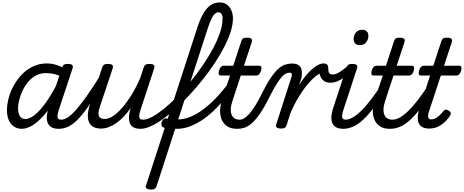

<svg xmlns="http://www.w3.org/2000/svg" viewBox="-20 -1039 3803 1574"><path d="M158 17Q122 17 94.5 -1.5Q67 -20 52 -54.5Q37 -89 37 -135Q37 -181 50.5 -233Q64 -285 91.5 -335.5Q119 -386 158.5 -427.5Q198 -469 250 -494Q302 -519 366 -519Q406 -519 449 -504.5Q492 -490 526 -466L510 -397Q463 -423 426.5 -431.5Q390 -440 358 -440Q312 -440 275.5 -420.5Q239 -401 211.5 -368.5Q184 -336 165.5 -297Q147 -258 137.5 -219.5Q128 -181 128 -150Q128 -123 135 -103.5Q142 -84 155.5 -73.5Q169 -63 187 -63Q223 -63 267 -98.5Q311 -134 359 -202.5Q407 -271 456 -368L488 -328Q430 -207 371 -131Q312 -55 258.5 -19Q205 17 158 17ZM463 17Q420 17 398 1.5Q376 -14 368.5 -38.5Q361 -63 364.5 -92.5Q368 -122 377 -149L488 -483Q495 -503 504.5 -509Q514 -515 533 -515Q564 -515 572.5 -505.5Q581 -496 574 -476L465 -147Q448 -96 452 -77Q456 -58 482 -58Q496 -58 502.5 -46.5Q509 -35 507.5 -20.5Q506 -6 495 5.5Q484 17 463 17Z M463 17Q449 17 442 5.5Q435 -6 437 -20.5Q439 -35 450 -46.5Q461 -58 482 -58Q508 -58 538.5 -78.5Q569 -99 607 -142.5Q645 -186 693.5 -255Q742 -324 803 -422Q812 -436 826 -434.5Q840 -433 848 -422.5Q856 -412 849 -399Q780 -280 726.5 -199.5Q673 -119 629 -71.5Q585 -24 545 -3.5Q505 17 463 17Z M808 15Q759 15 731.5 -8Q704 -31 700.5 -75.5Q697 -120 717 -182L817 -483Q824 -503 833.5 -509Q843 -515 862 -515Q893 -515 901.5 -505.5Q910 -496 903 -476L799 -165Q789 -136 787.5 -113Q786 -90 798 -77Q810 -64 839 -64Q872 -64 909 -89Q946 -114 985 -159.5Q1024 -205 1061.5 -266.5Q1099 -328 1131 -403L1157 -483Q1164 -503 1173.5 -509Q1183 -515 1202 -515Q1233 -515 1241.5 -505.5Q1250 -496 1243 -476L1135 -147Q1118 -96 1122 -77Q1126 -58 1152 -58Q1166 -58 1172.5 -46.5Q1179 -35 1177 -20.5Q1175 -6 1164 5.5Q1153 17 1132 17Q1093 17 1071.5 3Q1050 -11 1043 -33Q1036 -55 1037.5 -80.5Q1039 -106 1044 -129L1052 -156Q1025 -115 995 -83.5Q965 -52 933.5 -30Q902 -8 870.5 3.5Q839 15 808 15Z M1133 17Q1114 17 1108 5.5Q1102 -6 1106 -20.5Q1110 -35 1122.5 -46.5Q1135 -58 1154 -58Q1185 -58 1229 -82Q1273 -106 1325.5 -148.5Q1378 -191 1433 -247.5Q1488 -304 1541.5 -369Q1595 -434 1642 -503Q1689 -572 1725.5 -640Q1762 -708 1783 -770Q1804 -832 1804 -883Q1804 -902 1816.5 -911.5Q1829 -921 1846 -921Q1863 -921 1876 -911.5Q1889 -902 1889 -883Q1889 -835 1870.5 -777Q1852 -719 1818.5 -654.5Q1785 -590 1741 -523Q1697 -456 1645 -390.5Q1593 -325 1537.5 -264.5Q1482 -204 1425.5 -153Q1369 -102 1316 -63.5Q1263 -25 1216 -4Q1169 17 1133 17Z M1215 515Q1199 515 1184.5 508Q1170 501 1177 482L1598 -814Q1633 -922 1677 -970.5Q1721 -1019 1783 -1019Q1815 -1019 1839 -1002Q1863 -985 1876.5 -954.5Q1890 -924 1890 -883Q1890 -864 1877 -855Q1864 -846 1847 -846Q1830 -846 1817.5 -855Q1805 -864 1805 -883Q1805 -899 1801.5 -911.5Q1798 -924 1791 -931Q1784 -938 1770 -938Q1756 -938 1742 -926Q1728 -914 1713 -883.5Q1698 -853 1680 -797L1263 489Q1259 502 1248.5 508.5Q1238 515 1215 515ZM1427 17Q1394 17 1365.5 15Q1337 13 1319 6Q1307 0 1304 -13.5Q1301 -27 1306.5 -41.5Q1312 -56 1324.5 -64Q1337 -72 1353 -65Q1364 -62 1387 -61Q1410 -60 1438 -60Q1457 -60 1464.5 -48.5Q1472 -37 1470 -21.5Q1468 -6 1457 5.5Q1446 17 1427 17Z M1432 17Q1423 17 1419 5.5Q1415 -6 1416.5 -21.5Q1418 -37 1424 -48.5Q1430 -60 1441 -60Q1507 -60 1581.5 -100.5Q1656 -141 1732.5 -217Q1809 -293 1882 -397Q1888 -407 1900 -403.5Q1912 -400 1920 -390Q1928 -380 1922 -371Q1846 -248 1762 -161Q1678 -74 1593.5 -28.5Q1509 17 1432 17Z M1923 17Q1875 17 1844 -3Q1813 -23 1798 -57Q1783 -91 1784.5 -134.5Q1786 -178 1801 -225L1866 -420H1789Q1778 -420 1774 -430Q1770 -440 1775 -460Q1781 -480 1791 -490Q1801 -500 1811 -500H1892L1957 -698Q1963 -718 1972.5 -724Q1982 -730 2002 -730Q2033 -730 2041.5 -720.5Q2050 -711 2043 -691L1980 -500H2106Q2117 -500 2121.5 -490.5Q2126 -481 2120 -460Q2115 -441 2105 -430.5Q2095 -420 2084 -420H1954L1887 -216Q1873 -176 1872 -146Q1871 -116 1879.5 -96.5Q1888 -77 1905 -67.5Q1922 -58 1944 -58Q1958 -58 1964.5 -46.5Q1971 -35 1969 -20.5Q1967 -6 1955.5 5.5Q1944 17 1923 17Z M1929 17Q1914 17 1910 5.5Q1906 -6 1910.5 -20.5Q1915 -35 1925 -46.5Q1935 -58 1947 -58Q1964 -58 1984 -70.5Q2004 -83 2025.5 -108Q2047 -133 2071 -170.5Q2095 -208 2120 -259Q2163 -346 2197.5 -397.5Q2232 -449 2261.5 -475Q2291 -501 2318.5 -509.5Q2346 -518 2373 -518Q2383 -518 2386 -506.5Q2389 -495 2386 -480.5Q2383 -466 2374.5 -454.5Q2366 -443 2352 -443Q2340 -443 2324.5 -436Q2309 -429 2290.5 -409Q2272 -389 2248.5 -351.5Q2225 -314 2194 -254Q2150 -164 2113 -110Q2076 -56 2044 -28.5Q2012 -1 1984 8Q1956 17 1929 17Z M2281 15Q2265 15 2251.5 8Q2238 1 2244 -18L2371 -413Q2375 -426 2371 -434.5Q2367 -443 2354 -443Q2341 -443 2336 -454.5Q2331 -466 2333.5 -480.5Q2336 -495 2346 -506.5Q2356 -518 2374 -518Q2408 -518 2426 -506Q2444 -494 2450 -475Q2456 -456 2455 -433.5Q2454 -411 2449 -391L2433 -343Q2460 -386 2486.5 -418.5Q2513 -451 2539.5 -473.5Q2566 -496 2589.5 -507.5Q2613 -519 2634 -519Q2653 -519 2660 -507Q2667 -495 2664.5 -479Q2662 -463 2650.5 -451Q2639 -439 2619 -439Q2601 -439 2570 -415.5Q2539 -392 2502 -348Q2465 -304 2428 -243.5Q2391 -183 2360 -109L2329 -11Q2325 2 2314.5 8.5Q2304 15 2281 15Z M2687 -361Q2661 -361 2641.5 -372Q2622 -383 2611.5 -403Q2601 -423 2600 -449L2630 -519Q2651 -519 2661 -510Q2671 -501 2671 -479Q2671 -463 2673.5 -453Q2676 -443 2680.5 -437.5Q2685 -432 2692.5 -430Q2700 -428 2708 -428Q2723 -428 2743 -437Q2763 -446 2787 -463.5Q2811 -481 2837 -505Q2847 -514 2857 -506Q2867 -498 2871 -484.5Q2875 -471 2865 -461Q2833 -429 2803.5 -406.5Q2774 -384 2745.5 -372.5Q2717 -361 2687 -361Z M2795 17Q2754 17 2731.5 2Q2709 -13 2701.5 -38Q2694 -63 2697.5 -92Q2701 -121 2710 -149L2820 -483Q2827 -503 2836.5 -509Q2846 -515 2865 -515Q2896 -515 2904.5 -505.5Q2913 -496 2906 -476L2798 -147Q2781 -96 2785 -77Q2789 -58 2815 -58Q2829 -58 2835.5 -46.5Q2842 -35 2840.5 -20.5Q2839 -6 2827.5 5.5Q2816 17 2795 17ZM2927 -669Q2907 -669 2893 -682Q2879 -695 2879 -720Q2879 -747 2896.5 -771Q2914 -795 2951 -795Q2972 -795 2986 -782.5Q3000 -770 3000 -744Q3000 -717 2982.5 -693Q2965 -669 2927 -669Z M2792 17Q2778 17 2771 5.5Q2764 -6 2766 -20.5Q2768 -35 2779 -46.5Q2790 -58 2811 -58Q2838 -58 2869.5 -75Q2901 -92 2939.5 -129Q2978 -166 3024 -226Q3070 -286 3124 -373Q3133 -387 3146.5 -385Q3160 -383 3168 -372.5Q3176 -362 3169 -350Q3107 -243 3056 -172.5Q3005 -102 2960 -60Q2915 -18 2874 -0.5Q2833 17 2792 17Z M3175 17Q3127 17 3096 -3Q3065 -23 3050 -57Q3035 -91 3036.5 -134.5Q3038 -178 3053 -225L3118 -420H3041Q3030 -420 3026 -430Q3022 -440 3027 -460Q3033 -480 3043 -490Q3053 -500 3063 -500H3144L3209 -698Q3215 -718 3224.5 -724Q3234 -730 3254 -730Q3285 -730 3293.5 -720.5Q3302 -711 3295 -691L3232 -500H3358Q3369 -500 3373.5 -490.5Q3378 -481 3372 -460Q3367 -441 3357 -430.5Q3347 -420 3336 -420H3206L3139 -216Q3125 -176 3124 -146Q3123 -116 3131.5 -96.5Q3140 -77 3157 -67.5Q3174 -58 3196 -58Q3210 -58 3216.5 -46.5Q3223 -35 3221 -20.5Q3219 -6 3207.5 5.5Q3196 17 3175 17Z M3179 17Q3165 17 3158 5.5Q3151 -6 3153 -20.5Q3155 -35 3166 -46.5Q3177 -58 3198 -58Q3225 -58 3256.5 -75Q3288 -92 3326.5 -129Q3365 -166 3411 -226Q3457 -286 3511 -373Q3520 -387 3533.5 -385Q3547 -383 3555 -372.5Q3563 -362 3556 -350Q3494 -243 3443 -172.5Q3392 -102 3347 -60Q3302 -18 3261 -0.5Q3220 17 3179 17Z M3497 15Q3453 15 3430 -5.5Q3407 -26 3405 -64.5Q3403 -103 3420 -156L3506 -420H3429Q3418 -420 3414 -430Q3410 -440 3415 -460Q3421 -480 3431 -490Q3441 -500 3452 -500H3532L3597 -698Q3603 -718 3612.5 -724Q3622 -730 3642 -730Q3673 -730 3681.5 -720.5Q3690 -711 3683 -691L3620 -500H3746Q3757 -500 3761.5 -490.5Q3766 -481 3760 -460Q3755 -441 3745 -430.5Q3735 -420 3724 -420H3594L3497 -126Q3486 -92 3491 -76Q3496 -60 3515 -60Q3539 -60 3565 -78.5Q3591 -97 3616 -129Q3624 -138 3633.5 -140Q3643 -142 3658 -132Q3673 -123 3675 -113.5Q3677 -104 3672 -95Q3661 -75 3636.5 -49Q3612 -23 3577.5 -4Q3543 15 3497 15Z"/></svg>

Font: Playwrite AU VIC
Style: Regular
Weight: 400
Designer: Veronika Burian, José Scaglione
Foundry: TypeTogether
Version: Version 1.002